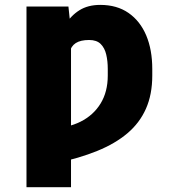

<svg xmlns="http://www.w3.org/2000/svg" viewBox="-20 -573 741 796"><path d="M274.4 -444.3V203.1H89.8V-545.9H263.7ZM263.7 -280.3 190.4 -278.3Q199.2 -332.5 213.4 -382.1Q227.5 -431.6 250.7 -470Q273.9 -508.3 309.3 -530.5Q344.7 -552.7 395.5 -552.7Q464.8 -552.7 512.9 -519.3Q561 -485.8 586.2 -426.3Q611.3 -366.7 611.3 -287.1V-259.8Q611.3 -181.6 585.2 -122.6Q559.1 -63.5 508.3 -20.5Q457.5 22.5 383.1 52.7Q308.6 83 211.9 103.5L190.4 -40Q260.7 -42 314 -68.6Q367.2 -95.2 397 -143.8Q426.8 -192.4 426.8 -259.8V-287.1Q426.8 -319.8 420.4 -346.9Q414.1 -374 397.5 -390.6Q380.9 -407.2 349.6 -407.2Q314 -407.2 294.2 -394.5Q274.4 -381.8 267.6 -354Q260.7 -326.2 263.7 -280.3Z"/></svg>

Font: Inter 16pt Black
Style: Regular
Weight: 900
Version: Version 4.001;git-66647c0bb